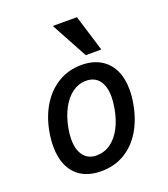

<svg xmlns="http://www.w3.org/2000/svg" viewBox="-147 -911 894 1022"><g transform="rotate(-20 300.0 -399.5)"><path d="M54.5 -203.5Q54.5 -241.5 62 -284Q77.5 -368.5 116.8 -430.8Q156 -493 214.2 -526.5Q272.5 -560 343 -560Q405 -560 449.2 -534.5Q493.5 -509 516.8 -461.5Q540 -414 540 -348Q540 -311.5 532.5 -270Q517 -184 478.5 -121.5Q440 -59 382.2 -25.5Q324.5 8 252 8Q188.5 8 144.2 -17.2Q100 -42.5 77.2 -90Q54.5 -137.5 54.5 -203.5ZM430 -281Q436.5 -319 436.5 -345.5Q436.5 -406.5 410.8 -439.5Q385 -472.5 336.5 -472.5Q295.5 -472.5 260.2 -447.2Q225 -422 200 -375.5Q175 -329 163.5 -266.5Q157.5 -233.5 157.5 -205.5Q157.5 -145.5 183.5 -112.5Q209.5 -79.5 256.5 -79.5Q299.5 -79.5 334.8 -104Q370 -128.5 394.5 -174Q419 -219.5 430 -281ZM271.5 -807H408.5L471.5 -601H383.5Z"/></g></svg>

Font: JuliaMono Medium
Style: Italic
Weight: 500
Italic angle: -9°
Monospace: yes
Designer: cormullion
Foundry: corm
Version: Version 0.054; ttfautohint (v1.8.4)